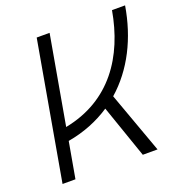

<svg xmlns="http://www.w3.org/2000/svg" viewBox="-126 -801 855 909"><g transform="rotate(-20 301.5 -346.5)"><path d="M35.6 0H100.6L132.8 -181.6C214.4 -195.8 286.1 -225.1 347.7 -266.1L439.9 0H514.2L402.8 -308.1C509.8 -401.9 577.1 -537.1 603 -693.4H537.1C498.5 -473.1 379.9 -293.5 144 -247.6L222.7 -693.4H157.7Z"/></g></svg>

Font: Cascadia Code NF Light
Style: Italic
Weight: 300
Italic angle: -10°
Monospace: yes
Designer: Aaron Bell
Foundry: Saja Typeworks
Version: Version 2404.023